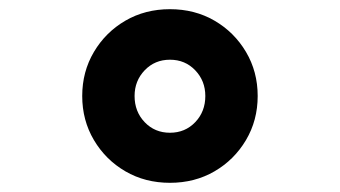

<svg xmlns="http://www.w3.org/2000/svg" viewBox="-20 -837 740 418"><path d="M350 -439Q296 -439 253 -464Q210 -489 184.5 -532Q159 -575 159 -628Q159 -681 184.5 -724Q210 -767 253 -792Q296 -817 350 -817Q404 -817 447 -792Q490 -767 515.5 -724Q541 -681 541 -628Q541 -575 515.5 -532Q490 -489 447 -464Q404 -439 350 -439ZM350 -548Q383 -548 405 -571Q427 -594 427 -628Q427 -661 405 -684Q383 -707 350 -707Q317 -707 295 -684Q273 -661 273 -628Q273 -594 295 -571Q317 -548 350 -548Z"/></svg>

Font: Martian Mono Medium
Style: Regular
Weight: 500
Monospace: yes
Designer: Roman Shamin
Foundry: Evil Martians
Version: Version 1.000; ttfautohint (v1.8.4.7-5d5b)